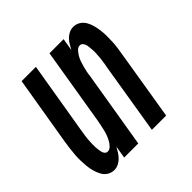

<svg xmlns="http://www.w3.org/2000/svg" viewBox="-145 -655 789 789"><g transform="rotate(-45 250.0 -260.0)"><path d="M89 8Q72 8 58.5 -0.5Q45 -9 37.5 -23Q30 -37 25.5 -53Q21 -69 19.5 -85.5Q18 -102 17.5 -118.5Q17 -135 18.5 -152Q20 -169 22 -186Q24 -203 27 -221L77 -520H160L108 -209Q107 -201 105.5 -193Q104 -185 103 -177Q102 -169 101 -161Q100 -153 100 -145.5Q100 -138 99.5 -130Q99 -122 99.5 -114.5Q100 -107 101 -99Q102 -91 103.5 -84Q105 -77 110 -71Q115 -65 123 -65Q134 -65 143 -74.5Q152 -84 157.5 -94.5Q163 -105 167 -115.5Q171 -126 173.5 -137Q176 -148 178.5 -159.5Q181 -171 183 -182L239 -520H321L312 -466Q318 -477 324.5 -488Q331 -499 340 -508Q349 -517 360.5 -522.5Q372 -528 384 -528Q401 -528 414.5 -519.5Q428 -511 436 -497Q444 -483 448 -467Q452 -451 454 -434.5Q456 -418 456 -401.5Q456 -385 455 -368Q454 -351 451.5 -334Q449 -317 446 -299L397 0H314L365 -311Q367 -319 368 -327Q369 -335 370.5 -343Q372 -351 372.5 -359Q373 -367 373.5 -374.5Q374 -382 374.5 -390Q375 -398 374 -405.5Q373 -413 372.5 -421Q372 -429 370 -436Q368 -443 363 -449Q358 -455 350 -455Q339 -455 330.5 -445.5Q322 -436 316 -425.5Q310 -415 306.5 -404.5Q303 -394 300 -383Q297 -372 294.5 -360.5Q292 -349 291 -338L235 0H153L162 -54Q156 -43 149 -32Q142 -21 133 -12Q124 -3 112.5 2.5Q101 8 89 8Z"/></g></svg>

Font: Iosevka Medium
Style: Italic
Weight: 500
Italic angle: -9°
Monospace: yes
Designer: Belleve Invis
Foundry: Belleve Invis
Version: Version 32.5.0; ttfautohint (v1.8.4)